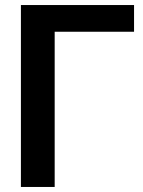

<svg xmlns="http://www.w3.org/2000/svg" viewBox="-20 -742 566 762"><path d="M512 -722H197V-616V-722H63V0H197V-616H512Z"/></svg>

Font: Perun SemiBold
Style: Regular
Weight: 600
Foundry: Copyright (c) Stefan Peev, Context Ltd, 2016
Version: Version 1.089